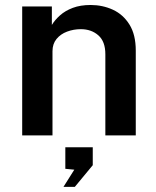

<svg xmlns="http://www.w3.org/2000/svg" viewBox="-20 -543 626 770"><path d="M69 0V-517H188V-443Q200 -463 220.8 -481.5Q241.5 -500 272 -511.5Q302.5 -523 343.5 -523Q391.5 -523 432.8 -504Q474 -485 499.2 -444.5Q524.5 -404 524.5 -340V0H402.5V-325.5Q402.5 -376.5 374.5 -401.2Q346.5 -426 304 -426Q275 -426 249 -416.2Q223 -406.5 206.8 -386.8Q190.5 -367 190.5 -337.5V0ZM234.5 206.5 278 137.5 242 134V47.5H352V119.5L280 206.5Z"/></svg>

Font: Public Sans SemiBold
Style: Regular
Weight: 600
Designer: The Public Sans Project Authors: Dan O. Williams and USWDS (Libre Franklin designed by Pablo Impallari and Rodrigo Fuenz
Version: Version 1.007